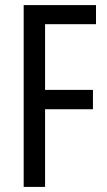

<svg xmlns="http://www.w3.org/2000/svg" viewBox="-20 -734 420 754"><path d="M157 0V-305H345V-381H157V-639H357V-714H73V0Z"/></svg>

Font: Noto Sans Arabic UI XCn
Style: Regular
Weight: 400
Width: 2
Designer: Monotype Design Team, Nadine Chahine and Nizar Qandah
Foundry: Monotype Imaging Inc.
Version: Version 2.010